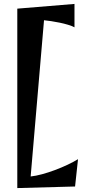

<svg xmlns="http://www.w3.org/2000/svg" viewBox="-20 -854 445 977"><path d="M377 -44C317 -7 205 37 136 44L204 -751C245 -747 324 -734 359 -715V-834L68 -810V103L362 95L377 -44Z"/></svg>

Font: Original Surfer
Style: Regular
Weight: 400
Designer: Astigmatic (AOETI)
Foundry: Astigmatic (AOETI)
Version: Version 1.001